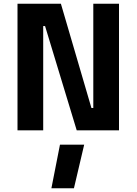

<svg xmlns="http://www.w3.org/2000/svg" viewBox="-20 -700 733 1031"><path d="M74 -680H307L471 -120H481V-680H619V0H392L222 -560H212V0H74ZM302 77H432L377 311H256Z"/></svg>

Font: Cairo
Style: Bold
Weight: 700
Designer: Mohamed Gaber
Foundry: Kief Type Foundry
Version: Version 2.100